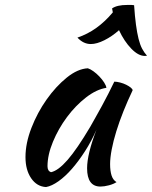

<svg xmlns="http://www.w3.org/2000/svg" viewBox="-20 -734 614 776"><path d="M442 -404Q452 -404 465.5 -400.5Q479 -397 490 -391.5Q501 -386 508.5 -380Q516 -374 516 -369Q496 -327 479 -284.5Q462 -242 450 -203Q438 -164 431.5 -130Q425 -96 425 -71Q425 -43 431 -24.5Q437 -6 451 2Q439 10 420 15Q401 20 386 20Q332 20 332 -54Q332 -111 370 -210Q350 -164 324 -123.5Q298 -83 271 -52Q244 -21 216.5 -1.5Q189 18 166 22Q129 20 106 -13.5Q83 -47 83 -99Q83 -155 107 -217Q131 -279 168.5 -332Q206 -385 250 -420.5Q294 -456 335 -458Q345 -455 357.5 -446Q370 -437 381.5 -425Q393 -413 401 -400.5Q409 -388 410 -379Q370 -373 327.5 -340Q285 -307 250.5 -260.5Q216 -214 194 -161Q172 -108 172 -62Q172 -43 186 -38Q215 -44 253 -87.5Q291 -131 345 -222Q355 -240 367.5 -262Q380 -284 393 -308Q406 -332 418.5 -356.5Q431 -381 442 -404ZM522 -713Q525 -668 529.5 -634.5Q534 -601 540 -577Q546 -553 554.5 -537Q563 -521 574 -509Q572 -508 565 -508Q539 -508 510.5 -537.5Q482 -567 461 -612Q433 -587 402 -571.5Q371 -556 347 -556Q317 -556 293 -582Q334 -596 369 -621Q404 -646 436 -684L433 -700Q453 -714 494 -714Q506 -714 511.5 -714Q517 -714 522 -713Z"/></svg>

Font: Sweet Mavka Script
Style: Regular
Weight: 500
Designer: Pablo Impallari/Anastassiya Vishnevskaya
Foundry: Pablo Impallari/ Anastassiya Vishnevskaya
Version: Version 2.0/www.impallari.com/   behance.net/sweetcherry